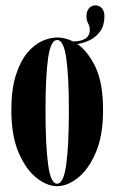

<svg xmlns="http://www.w3.org/2000/svg" viewBox="-20 -662 413 694"><path d="M186.5 11Q150 11 111.8 -19.2Q73.5 -49.5 47.2 -110.5Q21 -171.5 21 -263.5Q21 -338.5 37 -389.2Q53 -440 78 -470.2Q103 -500.5 131.8 -513.5Q160.5 -526.5 186.5 -526.5Q200 -526.5 214.8 -523Q229.5 -519.5 244.5 -512Q272.5 -512.5 288.5 -522.5Q304.5 -532.5 304.5 -555.5Q304.5 -567 298.5 -577.8Q292.5 -588.5 292.5 -604Q292.5 -621 301.5 -631.8Q310.5 -642.5 325 -642.5Q339.5 -642.5 348.5 -632Q357.5 -621.5 357.5 -604Q357.5 -571 342.8 -549.8Q328 -528.5 305.2 -517.2Q282.5 -506 259.5 -503Q296.5 -478 324.5 -421Q352.5 -364 352.5 -263.5Q352.5 -171.5 326.2 -110.5Q300 -49.5 261.5 -19.2Q223 11 186.5 11ZM186.5 2Q210 2 219.5 -68.2Q229 -138.5 229 -263.5Q229 -386 219.5 -451.8Q210 -517.5 186.5 -517.5Q163 -517.5 153.8 -451.8Q144.5 -386 144.5 -263.5Q144.5 -138.5 153.8 -68.2Q163 2 186.5 2Z"/></svg>

Font: Imbue 100pt
Style: Bold
Weight: 700
Designer: Tyler Finck
Foundry: Etcetera Type Company
Version: Version 1.102; ttfautohint (v1.8.3)